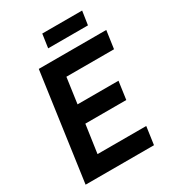

<svg xmlns="http://www.w3.org/2000/svg" viewBox="-202 -956 959 1065"><g transform="rotate(-30 278.0 -423.0)"><path d="M494.1 -846.2 481 -758.8H226.1L238.8 -846.2ZM27.8 0 124 -686H556.2L540 -571.8H234.9L211.9 -408.2H474.1L458 -293.9H195.8L169.9 -113.8H481.9L465.8 0Z"/></g></svg>

Font: Archivo Narrow
Style: Bold Italic
Weight: 700
Italic angle: -8°
Designer: Hector Gatti
Foundry: Hector Gatti
Version: 1.002; ttfautohint (v0.8)